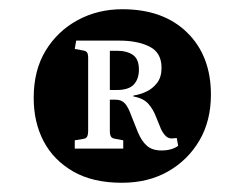

<svg xmlns="http://www.w3.org/2000/svg" viewBox="-20 -791 529 416"><path d="M244 -395Q181 -395 138.5 -419.5Q96 -444 74.5 -485Q53 -526 53 -579Q53 -639 79 -681.5Q105 -724 148.5 -747.5Q192 -771 245 -771Q334 -771 385.5 -720.5Q437 -670 437 -586Q437 -529 412 -486.5Q387 -444 344 -419.5Q301 -395 244 -395ZM330 -465Q341 -465 350 -467.5Q359 -470 366 -475L363 -492Q361 -492 358 -491.5Q355 -491 352 -491Q345 -491 339.5 -496Q334 -501 329 -511L318 -538Q312 -554 301.5 -566Q291 -578 269 -582V-584Q283 -586 297 -592.5Q311 -599 320.5 -611.5Q330 -624 330 -644Q330 -677 304 -690Q278 -703 239 -703H145L142 -685L158 -682Q166 -681 168.5 -677.5Q171 -674 171 -666V-507Q171 -500 169 -495.5Q167 -491 160 -490L142 -487V-469H247V-487L231 -490Q223 -491 220.5 -495Q218 -499 218 -507V-575H231Q243 -575 250.5 -567Q258 -559 265 -539L279 -504Q287 -485 298.5 -475Q310 -465 330 -465ZM218 -596V-681H233Q255 -681 268 -672Q281 -663 281 -640Q281 -620 270 -608Q259 -596 233 -596Z"/></svg>

Font: Literata 18pt SemiBold
Style: Regular
Weight: 600
Designer: Latin by Veronika Burian and Jose Scaglione. Greek by Irene Vlachou. Cyrillic by Vera Evstafieva.
Foundry: TypeTogether
Version: Version 3.103;gftools[0.9.29]